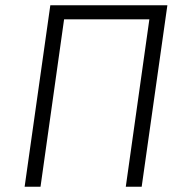

<svg xmlns="http://www.w3.org/2000/svg" viewBox="-20 -705 703 725"><path d="M515 0H455L544 -632H222L133 0H73L170 -685H612Z"/></svg>

Font: FiraGO Light
Style: Italic
Weight: 300
Italic angle: -8°
Designer: bBox Type GmbH
Foundry: bBox Type GmbH
Version: Version 1.001